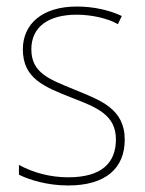

<svg xmlns="http://www.w3.org/2000/svg" viewBox="-20 -558 444 588"><path d="M362 -130C362 -226 287 -251 207 -284C132 -315 76 -334 76 -407C76 -477 130 -513 215 -513C260 -513 310 -502 341 -484L353 -509C317 -526 269 -538 215 -538C110 -538 50 -485 50 -407C50 -317 116 -292 199 -259C277 -229 335 -206 335 -131C335 -59 291 -15 189 -15C134 -15 82 -29 38 -53V-23C70 -7 125 10 189 10C305 10 362 -44 362 -130Z"/></svg>

Font: Noto Sans Ethiopic SemiCondensed Thin
Style: Regular
Weight: 100
Width: 4
Designer: Monotype Design Team
Foundry: Monotype Imaging Inc.
Version: Version 2.102